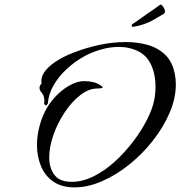

<svg xmlns="http://www.w3.org/2000/svg" viewBox="-20 -776 781 831"><path d="M303 35Q246 35 210 9.5Q174 -16 157 -58Q140 -100 140 -148Q140 -180 147 -213Q154 -246 167 -277Q185 -319 215 -352.5Q245 -386 279.5 -405.5Q314 -425 344 -425Q364 -425 383.5 -420.5Q403 -416 419 -404Q424 -401 424 -398Q424 -395 417 -394Q410 -393 402 -393Q364 -393 327 -364Q290 -335 259.5 -289Q229 -243 211 -191.5Q193 -140 193 -95Q193 -49 215.5 -19Q238 11 290 11Q338 11 386.5 -13.5Q435 -38 478.5 -78Q522 -118 557.5 -165Q593 -212 616.5 -258.5Q640 -305 647 -341Q653 -371 653 -401Q653 -447 639 -484Q620 -533 580.5 -553Q541 -573 495 -573Q456 -573 416.5 -561.5Q377 -550 346 -533Q304 -510 269 -477.5Q234 -445 212 -407Q190 -369 187 -328Q187 -328 184.5 -324Q182 -320 178 -320Q174 -320 171 -328Q171 -331 171.5 -333.5Q172 -336 172 -338Q172 -362 161.5 -373.5Q151 -385 151 -396Q151 -405 160 -415Q160 -417 159.5 -419.5Q159 -422 159 -424Q159 -451 180.5 -475Q202 -499 237.5 -519.5Q273 -540 314 -554Q356 -570 412 -582Q468 -594 525 -594Q575 -594 619.5 -581.5Q664 -569 695.5 -538.5Q727 -508 737 -454Q739 -444 740 -433Q741 -422 741 -411Q741 -350 714 -287.5Q687 -225 641.5 -167Q596 -109 539 -63.5Q482 -18 421 8.5Q360 35 303 35ZM556 -660Q548 -660 550 -667Q551 -669 552.5 -671Q554 -673 557 -674Q567 -681 588 -695.5Q609 -710 621 -719Q635 -728 649 -738Q663 -748 672 -755Q674 -755 674.5 -755.5Q675 -756 676 -756Q681 -755 687.5 -745Q694 -735 694 -727Q694 -719 687 -715Q675 -708 664.5 -702Q654 -696 637 -686Q624 -679 601.5 -671Q579 -663 556 -660Z"/></svg>

Font: The Nautigal
Style: Bold
Weight: 700
Designer: Robert E. Leuschke
Foundry: Robert E. Leuschke
Version: Version 1.100; ttfautohint (v1.8.3)